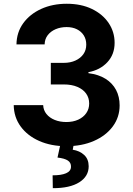

<svg xmlns="http://www.w3.org/2000/svg" viewBox="-20 -757 700 1007"><path d="M327.7 9.8Q248 9.8 186.1 -17.5Q124.1 -44.8 88.5 -93.5Q52.9 -142.1 52 -205.7H206.4Q207.6 -179 223.7 -159Q239.8 -139.1 267.1 -128Q294.3 -117 328.1 -117Q363.3 -117 390.3 -129.4Q417.3 -141.8 432.5 -163.7Q447.7 -185.5 447.7 -214.3Q447.7 -243.9 431.6 -266.4Q415.5 -288.8 385.7 -301.4Q355.9 -314.1 314.5 -314.1H246.5V-427.3H314.5Q349.2 -427.3 375.8 -439.5Q402.3 -451.6 417.4 -473Q432.4 -494.4 432.4 -522.9Q432.4 -550.6 419.5 -571.2Q406.6 -591.8 383.5 -603.4Q360.4 -615 329.3 -615Q297.9 -615 271.8 -603.9Q245.8 -592.7 230.2 -572.4Q214.6 -552.1 214.1 -524.2H66.4Q67.2 -587.2 101.9 -635.2Q136.6 -683.1 196 -710.2Q255.4 -737.3 330.1 -737.3Q405.4 -737.3 461.9 -710.1Q518.5 -682.8 549.8 -636.3Q581.1 -589.8 581.1 -532.4Q581.1 -471.3 542.9 -430.5Q504.8 -389.7 443.8 -378.5V-373.2Q497.3 -366.5 533.7 -343.6Q570.1 -320.7 588.8 -285.1Q607.4 -249.5 607.4 -204.3Q607.4 -142.3 571.5 -93.8Q535.5 -45.3 472.5 -17.8Q409.5 9.8 327.7 9.8ZM297.5 -2.9H367.4L361.5 28.3Q397.9 33.9 421.3 55.6Q444.8 77.2 445.1 114.6Q445.4 167.6 396 198.9Q346.6 230.2 257 229.9L255.9 162.5Q300.8 162.7 326.3 151.8Q351.8 140.8 352.3 118.2Q353.2 96.4 335.9 85Q318.7 73.6 281.6 69.3Z"/></svg>

Font: Inter V
Style: 
Weight: 400
Designer: Rasmus Andersson
Foundry: rsms
Version: Version 4.000;git-a3f224843